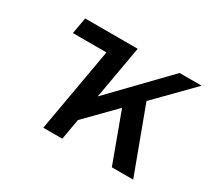

<svg xmlns="http://www.w3.org/2000/svg" viewBox="-108 -680 919 849"><g transform="rotate(30 351.5 -255.5)"><path d="M93.5 -428 108.5 -511H314.5L299.5 -428ZM262 -62 282.5 -192.5 590.5 -511H703ZM189.5 0 279.5 -511H376.5L286.5 0ZM539.5 0 432 -291.5 510 -372.5 648.5 0Z"/></g></svg>

Font: Overpass Medium
Style: Italic
Weight: 500
Italic angle: -10°
Designer: Delve Withrington, Dave Bailey, Thomas Jockin
Foundry: Delve Fonts LLC
Version: Version 4.000